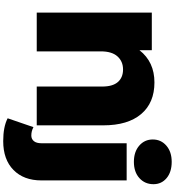

<svg xmlns="http://www.w3.org/2000/svg" viewBox="32 -892 1065 1168"><g transform="rotate(90 564.0 -308.5)"><path d="M743 -405V0H507V-398Q507 -462 479.5 -493.5Q452 -525 403 -525Q354 -525 323.5 -491Q293 -457 293 -390V0H57V-700H286V-625Q357 -716 482 -716Q606 -716 674.5 -635Q743 -554 743 -405ZM700 177 754 20Q778 33 805 33Q826 33 839 17.5Q852 2 852 -30V-547H1078V-28Q1078 79 1014.5 141.5Q951 204 839 204Q752 204 700 177ZM829 -706Q829 -756 866.5 -788.5Q904 -821 965 -821Q1027 -821 1064 -790Q1101 -759 1101 -710Q1101 -658 1064 -624.5Q1027 -591 965 -591Q904 -591 866.5 -623.5Q829 -656 829 -706Z"/></g></svg>

Font: Montserrat Alternates Black
Style: Regular
Weight: 900
Designer: Julieta Ulanovsky
Foundry: Julieta Ulanovsky
Version: Version 7.200